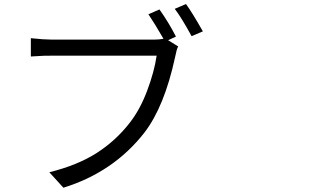

<svg xmlns="http://www.w3.org/2000/svg" viewBox="-20 -877 1540 933"><path d="M835 -699.2 796.9 -681.6 845.7 -651.4Q837.9 -636.7 831.1 -600.6Q779.3 -359.4 681.6 -232.4Q531.2 -40 288.1 35.2L219.7 -40Q357.4 -74.2 450.2 -133.8Q543 -193.4 610.4 -280.3Q660.2 -343.8 694.8 -435.5Q729.5 -527.3 741.2 -606.4H228.5Q210.9 -606.4 192.9 -606Q174.8 -605.5 156.2 -604Q137.7 -602.5 129.9 -602.5V-691.4Q193.4 -684.6 230.5 -684.6H731.4Q753.9 -684.6 774.4 -688.5Q732.4 -761.7 701.2 -807.6L754.9 -831.1Q798.8 -769.5 835 -699.2ZM829.1 -834 883.8 -857.4Q913.1 -817.4 965.8 -724.6L911.1 -701.2Q860.4 -793.9 829.1 -834Z"/></svg>

Font: Bpmf Zihi Sans Regular
Style: Regular
Weight: 400
Foundry: But Ko
Version: Version 1.320